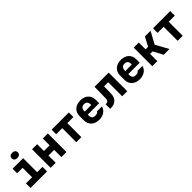

<svg xmlns="http://www.w3.org/2000/svg" viewBox="391 -2401 4018 4018"><g transform="rotate(-45 2400.0 -391.5)"><path d="M320 -637C375 -637 410 -667 410 -715C410 -763 375 -793 320 -793C265 -793 230 -763 230 -715C230 -667 265 -637 320 -637ZM70 0H560V-135H402V-550H90V-415H252V-135H70Z M666 0H816V-214H984V0H1134V-550H984V-349H816V-550H666Z M1425 0H1575V-415H1755V-550H1245V-415H1425Z M2101 10C2220 10 2311 -54 2332 -150H2185C2179 -123 2143 -110 2101 -110C2036 -110 2003 -141 2003 -210V-238H2340V-340C2340 -472 2247 -560 2101 -560C1954 -560 1860 -472 1860 -340V-210C1860 -78 1954 10 2101 10ZM2003 -340C2003 -408 2035 -449 2101 -449C2166 -449 2197 -410 2197 -342V-329L2003 -327Z M2420 7H2458C2576 7 2656 -75 2658 -198L2662 -415H2784V0H2934V-550H2515L2509 -208C2508 -160 2483 -128 2448 -128H2420Z M3301 10C3420 10 3511 -54 3532 -150H3385C3379 -123 3343 -110 3301 -110C3236 -110 3203 -141 3203 -210V-238H3540V-340C3540 -472 3447 -560 3301 -560C3154 -560 3060 -472 3060 -340V-210C3060 -78 3154 10 3301 10ZM3203 -340C3203 -408 3235 -449 3301 -449C3366 -449 3397 -410 3397 -342V-329L3203 -327Z M3674 0H3824V-214H3898L4013 0H4183L4027 -283L4173 -550H4006L3899 -349H3824V-550H3674Z M4425 0H4575V-415H4755V-550H4245V-415H4425Z"/></g></svg>

Font: JetBrains Mono ExtraBold
Style: Regular
Weight: 800
Monospace: yes
Designer: Philipp Nurullin, Konstantin Bulenkov
Foundry: JetBrains
Version: Version 2.305